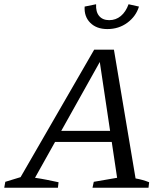

<svg xmlns="http://www.w3.org/2000/svg" viewBox="-47 -885 776 905"><path d="M592 -44Q609 -41 625 -36.5Q641 -32 656 -26L653 0H389L395 -28L505 -47L419 -622L438 -619L118 -47Q146 -43 173.5 -37.5Q201 -32 229 -26L226 0H-27L-22 -28L50 -50L397 -651H490ZM178 -216 203 -268H520L526 -216ZM459 -748Q408 -748 378.5 -777.5Q349 -807 352 -854L406 -865Q404 -829 420.5 -809.5Q437 -790 468 -790Q499 -790 522.5 -809.5Q546 -829 559 -865L608 -854Q594 -808 553.5 -778Q513 -748 459 -748Z"/></svg>

Font: Piazzolla 24pt
Style: Italic
Weight: 400
Italic angle: -11.3°
Designer: Juan Pablo del Peral
Foundry: Huerta Tipografica
Version: Version 2.005